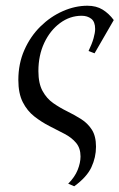

<svg xmlns="http://www.w3.org/2000/svg" viewBox="-20 -475 417 670"><path d="M285 -455Q316 -455 338 -441.5Q360 -428 377 -405L310 -289L289 -297Q301 -322 306.5 -341.5Q312 -361 312 -374Q312 -399 298.5 -409.5Q285 -420 265 -420Q224 -420 189.5 -394.5Q155 -369 134.5 -325.5Q114 -282 114 -227Q114 -184 128.5 -157.5Q143 -131 166 -115Q189 -99 214.5 -86.5Q240 -74 263 -59.5Q286 -45 300.5 -22.5Q315 0 315 37Q315 74 299 108.5Q283 143 239 175L218 166Q241 143 251 118Q261 93 261 71Q261 42 245.5 23.5Q230 5 205 -8Q180 -21 152.5 -35Q125 -49 100 -68.5Q75 -88 59.5 -118.5Q44 -149 44 -196Q44 -253 65 -300.5Q86 -348 121 -382.5Q156 -417 199 -436Q242 -455 285 -455Z"/></svg>

Font: Bona Nova SC
Style: Italic
Weight: 400
Italic angle: -4°
Designer: Mateusz Machalski
Foundry: Capitalics
Version: Version 4.001; ttfautohint (v1.8.4.7-5d5b)